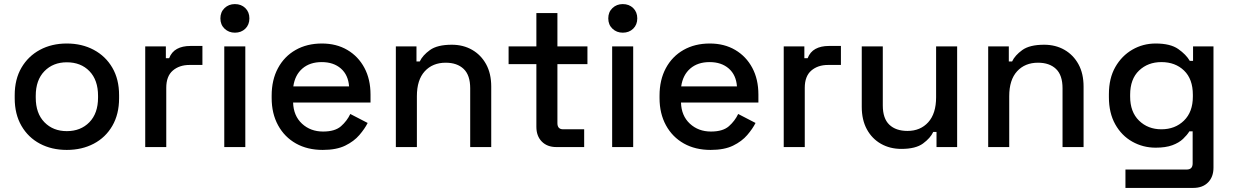

<svg xmlns="http://www.w3.org/2000/svg" viewBox="-20 -720 6037 940"><path d="M307 14Q233 14 175.5 -16.5Q118 -47 85 -104Q52 -161 52 -239V-254Q52 -332 85 -388.5Q118 -445 175.5 -476Q233 -507 307 -507Q381 -507 439 -476Q497 -445 530 -388.5Q563 -332 563 -254V-239Q563 -161 530 -104Q497 -47 439 -16.5Q381 14 307 14ZM307 -78Q375 -78 417.5 -121.5Q460 -165 460 -242V-251Q460 -328 418 -371.5Q376 -415 307 -415Q240 -415 197.5 -371.5Q155 -328 155 -251V-242Q155 -165 197.5 -121.5Q240 -78 307 -78Z M691 0V-493H792V-435H808Q820 -466 846.5 -480.5Q873 -495 912 -495H971V-402H908Q858 -402 826 -374.5Q794 -347 794 -290V0Z M1078 0V-493H1181V0ZM1130 -560Q1100 -560 1079.5 -579.5Q1059 -599 1059 -630Q1059 -661 1079.5 -680.5Q1100 -700 1130 -700Q1161 -700 1181 -680.5Q1201 -661 1201 -630Q1201 -599 1181 -579.5Q1161 -560 1130 -560Z M1560 14Q1485 14 1429 -17.5Q1373 -49 1341.5 -106.5Q1310 -164 1310 -240V-252Q1310 -329 1341 -386.5Q1372 -444 1427.5 -475.5Q1483 -507 1556 -507Q1627 -507 1680.5 -475.5Q1734 -444 1764 -388Q1794 -332 1794 -257V-218H1415Q1417 -153 1458.5 -114.5Q1500 -76 1562 -76Q1620 -76 1649.5 -102Q1679 -128 1695 -162L1780 -118Q1766 -90 1739.5 -59Q1713 -28 1670 -7Q1627 14 1560 14ZM1416 -297H1689Q1685 -353 1649 -384.5Q1613 -416 1555 -416Q1497 -416 1460.5 -384.5Q1424 -353 1416 -297Z M1918 0V-493H2019V-419H2035Q2049 -449 2085 -475Q2121 -501 2192 -501Q2248 -501 2291.5 -476Q2335 -451 2360 -405.5Q2385 -360 2385 -296V0H2282V-288Q2282 -352 2250 -382.5Q2218 -413 2162 -413Q2098 -413 2059.5 -371Q2021 -329 2021 -249V0Z M2704 0Q2659 0 2632.5 -27Q2606 -54 2606 -99V-406H2470V-493H2606V-656H2709V-493H2856V-406H2709V-117Q2709 -87 2737 -87H2840V0Z M2977 0V-493H3080V0ZM3029 -560Q2999 -560 2978.5 -579.5Q2958 -599 2958 -630Q2958 -661 2978.5 -680.5Q2999 -700 3029 -700Q3060 -700 3080 -680.5Q3100 -661 3100 -630Q3100 -599 3080 -579.5Q3060 -560 3029 -560Z M3459 14Q3384 14 3328 -17.5Q3272 -49 3240.5 -106.5Q3209 -164 3209 -240V-252Q3209 -329 3240 -386.5Q3271 -444 3326.5 -475.5Q3382 -507 3455 -507Q3526 -507 3579.5 -475.5Q3633 -444 3663 -388Q3693 -332 3693 -257V-218H3314Q3316 -153 3357.5 -114.5Q3399 -76 3461 -76Q3519 -76 3548.5 -102Q3578 -128 3594 -162L3679 -118Q3665 -90 3638.5 -59Q3612 -28 3569 -7Q3526 14 3459 14ZM3315 -297H3588Q3584 -353 3548 -384.5Q3512 -416 3454 -416Q3396 -416 3359.5 -384.5Q3323 -353 3315 -297Z M3817 0V-493H3918V-435H3934Q3946 -466 3972.5 -480.5Q3999 -495 4038 -495H4097V-402H4034Q3984 -402 3952 -374.5Q3920 -347 3920 -290V0Z M4393 9Q4337 9 4293 -16Q4249 -41 4224 -87Q4199 -133 4199 -197V-493H4302V-204Q4302 -140 4334 -109.5Q4366 -79 4423 -79Q4486 -79 4524.5 -121.5Q4563 -164 4563 -244V-493H4666V0H4565V-74H4549Q4535 -44 4499 -17.5Q4463 9 4393 9Z M4818 0V-493H4919V-419H4935Q4949 -449 4985 -475Q5021 -501 5092 -501Q5148 -501 5191.5 -476Q5235 -451 5260 -405.5Q5285 -360 5285 -296V0H5182V-288Q5182 -352 5150 -382.5Q5118 -413 5062 -413Q4998 -413 4959.5 -371Q4921 -329 4921 -249V0Z M5409 -244V-259Q5409 -337 5440.5 -392Q5472 -447 5524 -477Q5576 -507 5638 -507Q5710 -507 5748.5 -480Q5787 -453 5805 -422H5821V-493H5921V101Q5921 146 5894.5 173Q5868 200 5822 200H5490V110H5790Q5819 110 5819 80V-77H5803Q5792 -59 5772 -40Q5752 -21 5719.5 -9Q5687 3 5638 3Q5576 3 5523.5 -26.5Q5471 -56 5440 -111.5Q5409 -167 5409 -244ZM5666 -87Q5733 -87 5776.5 -129.5Q5820 -172 5820 -247V-256Q5820 -333 5777 -374.5Q5734 -416 5666 -416Q5600 -416 5556.5 -374.5Q5513 -333 5513 -256V-247Q5513 -172 5556.5 -129.5Q5600 -87 5666 -87Z"/></svg>

Font: Space Grotesk Light Medium
Style: Regular
Weight: 500
Version: Version 2.000